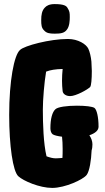

<svg xmlns="http://www.w3.org/2000/svg" viewBox="-20 -901 513 941"><path d="M197 -751C208 -739 222 -736 248 -736C278 -736 296 -739 308 -756C321 -772 322 -802 322 -817C322 -839 321 -846 311 -862C306 -871 296 -881 248 -881C222 -881 208 -873 200 -864C185 -849 182 -827 182 -803C182 -779 183 -764 197 -751ZM463 -280C463 -328 454 -364 443 -372C433 -379 399 -383 357 -383C308 -383 264 -377 252 -366C236 -352 227 -319 227 -272C227 -260 231 -248 238 -243C245 -238 261 -234 284 -231C286 -214 287 -192 287 -171C287 -156 287 -141 286 -127C274 -126 262 -125 253 -125C239 -125 224 -129 208 -135C193 -197 190 -295 190 -364C190 -413 197 -497 206 -550C227 -558 251 -562 287 -563C285 -544 284 -524 284 -505C284 -488 285 -471 287 -454C289 -440 304 -430 324 -430C352 -430 410 -462 422 -475C427 -481 430 -512 430 -553C430 -564 429 -582 428 -599C426 -622 420 -647 413 -662C403 -684 363 -710 313 -710C224 -710 99 -677 78 -656C49 -631 25 -504 25 -338C25 -187 43 -61 70 -37C95 -14 174 20 236 20C299 20 388 -21 405 -44C419 -63 427 -116 429 -164C432 -173 433 -184 433 -194C433 -209 427 -225 418 -238C447 -248 463 -262 463 -280Z"/></svg>

Font: Manosque
Style: Regular
Weight: 400
Designer: Ariel Martín Pérez
Foundry: Ariel Martín Pérez
Version: Version 1.005;hotconv 1.0.109;makeotfexe 2.5.65596